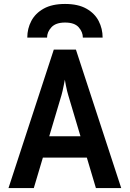

<svg xmlns="http://www.w3.org/2000/svg" viewBox="-20 -951 656 971"><path d="M23 0 252 -700H364L593 0H465L325 -470Q322.5 -478 319.2 -491.5Q316 -505 313 -520Q310 -535 308 -548Q305.5 -535 302.5 -520Q299.5 -505 296.5 -491.5Q293.5 -478 291 -470L151 0ZM171 -154 203 -262H413L445 -154ZM118 -761Q118 -806.5 138.5 -845.2Q159 -884 201.2 -907.5Q243.5 -931 309 -931Q375 -931 417 -907.2Q459 -883.5 479 -844.8Q499 -806 499 -761H399Q399 -789 378 -813Q357 -837 309 -837Q262 -837 240 -813Q218 -789 218 -761Z"/></svg>

Font: Overpass Mono
Style: Bold
Weight: 700
Monospace: yes
Designer: Delve Withrington, Dave Bailey
Foundry: Delve Fonts LLC
Version: Version 4.000